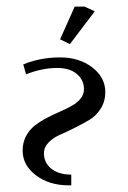

<svg xmlns="http://www.w3.org/2000/svg" viewBox="-20 -556 384 576"><path d="M47.9 -104Q47.9 -128.4 58.1 -147.7Q68.4 -167 84.5 -179.4Q100.6 -191.9 120.1 -202.1Q139.6 -212.4 159.4 -220.9Q179.2 -229.5 195.3 -238.5Q211.4 -247.6 221.7 -260Q231.9 -272.5 231.9 -288.1Q231.9 -316.4 210.4 -334.2Q189 -352.1 151.9 -352.1Q106 -352.1 58.1 -333L49.8 -362.8Q101.1 -383.8 160.2 -383.8Q217.8 -383.8 256.8 -353.8Q295.9 -323.7 295.9 -279.8Q295.9 -252 282.2 -230.2Q268.6 -208.5 248 -196.3Q227.5 -184.1 203.9 -172.4Q180.2 -160.6 159.7 -151.6Q139.2 -142.6 125.5 -128.4Q111.8 -114.3 111.8 -96.2Q111.8 -67.9 133.8 -50Q155.8 -32.2 193.8 -32.2V0H186Q127.4 0 87.6 -30.3Q47.9 -60.5 47.9 -104ZM160.2 -438 204.1 -536.1H233.9L264.2 -522L189.9 -423.8Z"/></svg>

Font: Gawaa
Style: Regular
Weight: 400
Designer: T. Christopher White
Version: Version 1.0